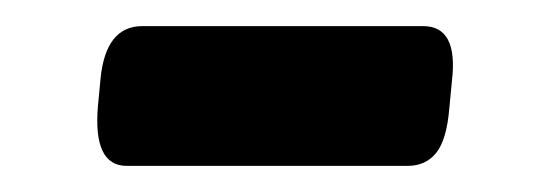

<svg xmlns="http://www.w3.org/2000/svg" viewBox="-20 -339 420 147"><path d="M77 -212Q51 -212 55 -258L57 -279Q61 -319 89 -319H304Q331 -319 326 -277L324 -256Q322 -232 314 -222Q306 -212 292 -212Z"/></svg>

Font: Asap Expanded Expanded Regular
Style: Bold Italic
Weight: 700
Width: 7
Italic angle: -6°
Designer: Pablo Cosgaya
Foundry: Omnibus-Type
Version: Version 3.001; ttfautohint (v1.8.4.7-5d5b)